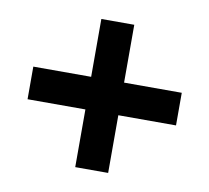

<svg xmlns="http://www.w3.org/2000/svg" viewBox="-61 -560 683 626"><g transform="rotate(10 280.0 -247.0)"><path d="M226 -2H335V-193H526V-301H335V-492.5H226V-301H34.5V-193H226Z"/></g></svg>

Font: HK Grotesk ExtraBold
Style: Italic
Weight: 800
Italic angle: -16°
Designer: Alfredo Marco Pradil
Foundry: Hanken Design Co.
Version: Version 3.001;FEAKit 1.0